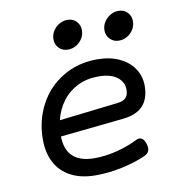

<svg xmlns="http://www.w3.org/2000/svg" viewBox="-75 -715 751 796"><g transform="rotate(-10 300.0 -317.5)"><path d="M418.5 -200.7 150.4 -172.9Q152.3 -60.1 272.5 -60.1Q319.3 -60.1 367.7 -72.5Q416 -85 455.6 -105Q463.4 -108.4 467.8 -108.4Q486.3 -108.4 495.1 -81.1Q498 -70.8 498 -63.5Q498 -52.2 492.4 -44.9Q486.8 -37.6 475.1 -32.2Q431.6 -13.2 375.7 -1.2Q319.8 10.7 265.1 10.7Q204.6 10.7 161.6 -11.5Q118.7 -33.7 96.4 -75Q74.2 -116.2 74.2 -172.9Q74.2 -252.9 109.4 -319.1Q144.5 -385.3 208.3 -423.6Q272 -461.9 353 -461.9Q406.2 -461.9 446 -443.4Q485.8 -424.8 507.3 -392.6Q528.8 -360.4 528.8 -319.8Q528.8 -212.4 418.5 -200.7ZM403.3 -268.6Q430.2 -271.5 440.9 -283.2Q451.7 -294.9 451.7 -317.4Q451.7 -349.6 424.3 -370.4Q397 -391.1 345.7 -391.1Q296.4 -391.1 257.8 -371.8Q219.2 -352.5 193.8 -318.6Q168.5 -284.7 157.7 -240.2ZM312.5 -592.3Q312.5 -573.2 302.5 -557.1Q292.5 -541 276.4 -531.7Q260.3 -522.5 242.2 -522.5Q219.2 -522.5 204.3 -537.6Q189.5 -552.7 189.5 -575.2Q189.5 -593.3 199.5 -609.4Q209.5 -625.5 225.8 -635Q242.2 -644.5 260.3 -644.5Q283.2 -644.5 297.9 -629.4Q312.5 -614.3 312.5 -592.3ZM527.3 -592.3Q527.3 -573.2 517.3 -557.1Q507.3 -541 491.2 -531.7Q475.1 -522.5 457 -522.5Q434.1 -522.5 419.2 -537.6Q404.3 -552.7 404.3 -575.2Q404.3 -593.3 414.3 -609.4Q424.3 -625.5 440.7 -635Q457 -644.5 475.1 -644.5Q498 -644.5 512.7 -629.4Q527.3 -614.3 527.3 -592.3Z"/></g></svg>

Font: Courier Prime
Style: Italic
Weight: 400
Italic angle: -10°
Designer: Alan Dague-Greene
Foundry: Quote-Unquote Apps
Version: Version 3.018